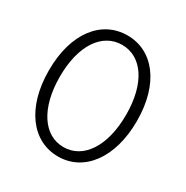

<svg xmlns="http://www.w3.org/2000/svg" viewBox="-179 -931 1059 1094"><g transform="rotate(30 350.0 -384.0)"><path d="M60 -386C60 -140 180 14 350 14C518 14 639 -140 639 -386C639 -632 518 -782 350 -782C180 -782 60 -632 60 -386ZM568 -386C568 -179 480 -48 350 -48C220 -48 132 -179 132 -386C132 -593 220 -720 350 -720C480 -720 568 -593 568 -386Z"/></g></svg>

Font: Kawkab Mono Light
Style: Regular
Weight: 300
Monospace: yes
Designer: Abdullah Arif
Foundry: Abdullah Arif
Version: Version 1.000;PS 000.500;hotconv 1.0.88;makeotf.lib2.5.64775